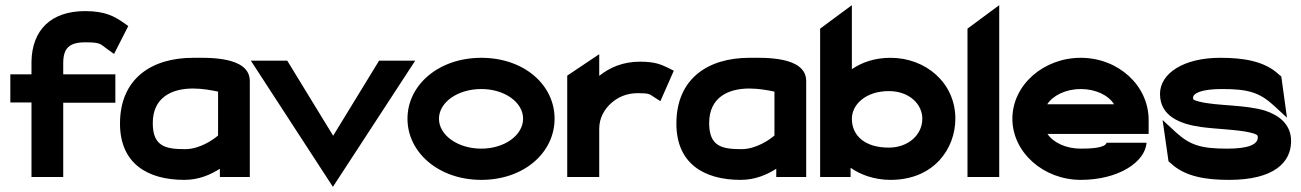

<svg xmlns="http://www.w3.org/2000/svg" viewBox="-20 -686 5042 744"><path d="M20 -289H102V0H225V-288H427V-398H225V-441C225 -499 248 -522 310 -522C372 -522 367 -516 398 -494L422 -477L477 -585L459 -598C425 -621 390 -643 310 -643C177 -643 104 -569 102 -447V-398H20Z M445 -207C445 -53 551 11 694 11C752 11 797 -10 832 -32V0H948V-372C948 -470 780 -462 728 -462C567 -462 445 -381 445 -207ZM572 -209C572 -309 646 -343 728 -343C764 -343 802 -336 825 -331V-161C808 -146 755 -108 697 -108C621 -108 572 -119 572 -209Z M952 -451 1270 38 1589 -451H1449L1271 -160L1093 -451Z M1559 -226C1559 -95 1680 11 1845 11C2011 11 2129 -95 2129 -226C2129 -357 2011 -462 1845 -462C1680 -462 1559 -357 1559 -226ZM1681 -226C1681 -290 1754 -341 1845 -341C1935 -341 2007 -290 2007 -226C2007 -162 1935 -110 1845 -110C1754 -110 1681 -162 1681 -226Z M2178 0H2302V-187C2302 -230 2323 -264 2349 -287C2373 -308 2406 -325 2451 -325C2497 -325 2497 -321 2514 -310L2539 -294L2591 -412L2569 -423C2543 -435 2521 -447 2460 -447C2393 -447 2342 -424 2302 -392V-476L2178 -393Z M2601 -207C2601 -53 2707 11 2850 11C2908 11 2953 -10 2988 -32V0H3104V-372C3104 -470 2936 -462 2884 -462C2723 -462 2601 -381 2601 -207ZM2728 -209C2728 -309 2802 -343 2884 -343C2920 -343 2958 -336 2981 -331V-161C2964 -146 2911 -108 2853 -108C2777 -108 2728 -119 2728 -209Z M3158 0H3276V-36C3314 -9 3368 11 3431 11C3599 11 3682 -110 3682 -226C3682 -366 3566 -462 3431 -462C3370 -462 3321 -445 3281 -418V-666L3158 -575ZM3281 -226C3281 -281 3335 -333 3424 -333C3504 -333 3554 -282 3554 -226C3554 -164 3500 -114 3424 -114C3333 -114 3281 -159 3281 -226Z M3729 0H3852V-666L3729 -575Z M3903 -226C3903 -95 4024 11 4168 11C4313 11 4417 -57 4423 -133H4268C4263 -112 4203 -110 4168 -110C4111 -110 4062 -133 4039 -167H4431V-221C4431 -355 4313 -462 4168 -462C4024 -462 3903 -357 3903 -226ZM4038 -282C4060 -316 4110 -341 4168 -341C4226 -341 4275 -317 4297 -282Z M4475 -322C4475 -234 4556 -205 4633 -194C4699 -185 4778 -184 4826 -172C4850 -166 4854 -163 4854 -154C4854 -127 4820 -110 4736 -110C4637 -110 4593 -122 4537 -173L4485 -221L4508 -61L4515 -55C4572 0 4657 11 4743 11C4917 11 4983 -57 4983 -139C4983 -206 4934 -240 4883 -257C4806 -281 4695 -275 4628 -292C4604 -298 4603 -300 4603 -307C4603 -325 4637 -341 4715 -341C4814 -341 4859 -329 4915 -278L4967 -230L4945 -390L4937 -396C4880 -451 4794 -462 4708 -462C4567 -462 4475 -402 4475 -322Z"/></svg>

Font: Charger Sport
Style: UltExt
Weight: 1000
Designer: Jasper
Foundry: Cannot Into Space Fonts
Version: Version 1.1